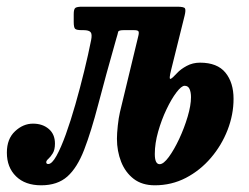

<svg xmlns="http://www.w3.org/2000/svg" viewBox="-52 -540 744 573"><path d="M306 -205.5 361 -433.5Q363.5 -444 360.8 -447Q358 -450 348.5 -450H316.5Q301.5 -450 300.5 -444.5Q299.5 -439 295 -424.5Q263 -312 241.5 -229.5Q220 -147 199.2 -93.2Q178.5 -39.5 149 -13.2Q119.5 13 71 13Q23 13 -4.2 -13.8Q-31.5 -40.5 -31.5 -84.5Q-31.5 -125.5 -7.2 -148.2Q17 -171 46.5 -171Q75 -171 93.5 -155.2Q112 -139.5 112 -111.5Q112 -93 105.5 -82.5Q99 -72 92.5 -66.2Q86 -60.5 86 -56Q86 -50.5 92 -50.5Q103 -50.5 116.5 -74.8Q130 -99 144.5 -139.2Q159 -179.5 173 -228.5Q187 -277.5 199.2 -327.5Q211.5 -377.5 220 -420.5Q223.5 -438.5 218.2 -444.2Q213 -450 197.5 -450H192.5Q176.5 -450 172.2 -454Q168 -458 168 -474.5V-497.5Q168 -513 173 -516.5Q178 -520 193 -520H476.5Q497 -520 500 -515Q503 -510 499 -493.5L459 -332.5Q451.5 -303 456.8 -304.5Q462 -306 476.5 -322Q487 -333.5 505 -343.2Q523 -353 545 -353Q596.5 -353 620.8 -323.2Q645 -293.5 645 -245Q645 -198 627.2 -152.2Q609.5 -106.5 577.5 -69Q545.5 -31.5 502.8 -9.2Q460 13 410 13Q372 13 347 -6.2Q322 -25.5 309.5 -57.2Q297 -89 297 -126Q297 -141.5 299.5 -165Q302 -188.5 306 -205.5ZM410 -80.5Q410 -50 424.5 -50Q436 -50 451.8 -71.5Q467.5 -93 482.8 -125.5Q498 -158 508 -191.8Q518 -225.5 518 -250Q518 -264.5 513.8 -274.2Q509.5 -284 499 -284Q489.5 -284 474.5 -264.2Q459.5 -244.5 444.8 -213.5Q430 -182.5 420 -147.2Q410 -112 410 -80.5Z"/></svg>

Font: Besley* Condensed Semi
Style: Italic
Weight: 600
Width: 3
Italic angle: -13°
Designer: Owen Earl
Foundry: indestructible type*
Version: Version 3.000; ttfautohint (v1.8.3)